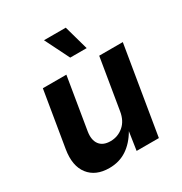

<svg xmlns="http://www.w3.org/2000/svg" viewBox="-179 -898 981 1036"><g transform="rotate(-30 311.5 -380.0)"><path d="M204.6 6.8Q119.6 6.8 77.1 -47.9Q34.7 -102.5 50.3 -198.7L107.9 -545.9H254.4L201.2 -224.1Q192.9 -173.3 214.1 -144.5Q235.4 -115.7 282.2 -115.7Q328.1 -115.7 363 -145.3Q397.9 -174.8 406.7 -230L459 -545.9H606L515.6 0H377L394 -113.3Q360.8 -55.7 313.7 -24.4Q266.6 6.8 204.6 6.8ZM318.4 -615.2 242.7 -767.1H378.4L420.9 -615.2Z"/></g></svg>

Font: Inter
Style: Bold Italic
Weight: 700
Italic angle: -9.39999°
Designer: Rasmus Andersson
Foundry: rsms
Version: Version 4.001;git-9221beed3